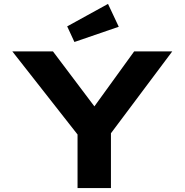

<svg xmlns="http://www.w3.org/2000/svg" viewBox="-20 -963 945 983"><path d="M377 0V-323L393 -254L43 -700H251L508 -359L421 -360L667 -700H862L540 -270L548 -331V0ZM361 -748 324 -828 533 -943 588 -826Z"/></svg>

Font: Lexend Peta
Style: Bold
Weight: 700
Designer: Bonnie Shaver-Troup, Thomas Jockin
Foundry: Lexend
Version: Version 1.007